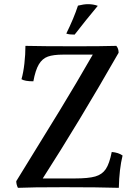

<svg xmlns="http://www.w3.org/2000/svg" viewBox="-20 -898 671 921"><path d="M568 -152Q552 -87 550 3Q452 0 289 0Q128 0 66 3Q58 -13 58 -29Q186 -236 266.5 -368Q347 -500 425 -636H283Q236 -636 209.5 -626.5Q183 -617 166.5 -589.5Q150 -562 140 -508Q99 -508 83 -518Q92 -549 97 -593Q102 -637 102 -678Q184 -676 346 -676Q467 -676 538 -678Q549 -665 549 -645Q358 -311 185 -42H339Q404 -42 437 -51.5Q470 -61 487.5 -87Q505 -113 516 -169Q549 -166 568 -152ZM298 -737Q334 -810 354 -871Q382 -878 402 -878Q428 -878 449 -870Q393 -803 338 -732Q326 -732 316 -733Q306 -734 298 -737Z"/></svg>

Font: Vollkorn SC
Style: Regular
Weight: 400
Designer: Friedrich Althausen
Foundry: Friedrich Althausen
Version: Version 4.015